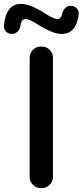

<svg xmlns="http://www.w3.org/2000/svg" viewBox="-46 -970 426 990"><path d="M15 -795Q-3 -795 -15 -807.5Q-27 -820 -26 -838Q-15 -950 62 -950Q109 -950 179 -905Q230 -872 249 -872Q269 -872 274 -898Q278 -916 290 -928Q302 -940 319 -940Q337 -940 349.5 -927Q362 -914 360 -897Q348 -795 272 -795Q227 -795 155 -840Q106 -872 85 -872Q64 -872 59 -837Q57 -819 44.5 -807Q32 -795 15 -795ZM164 -730H170Q193 -730 210 -713Q227 -696 227 -673V-57Q227 -34 210 -17Q193 0 170 0H164Q141 0 124 -17Q107 -34 107 -57V-673Q107 -696 124 -713Q141 -730 164 -730Z"/></svg>

Font: Rounded Mplus 1c Medium
Style: Regular
Weight: 500
Version: Version 1.059.20150529